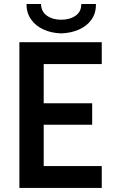

<svg xmlns="http://www.w3.org/2000/svg" viewBox="-20 -928 574 948"><path d="M75.7 -719.7H482.4V-611.8H195.8V-418H435.1V-312H195.8V-107.9H482.4V0H75.7ZM110.8 -908.2H182.6Q183.1 -871.1 211.4 -850.8Q239.7 -830.6 281.7 -830.6Q325.2 -830.6 353.5 -850.6Q381.8 -870.6 381.3 -908.2H453.6Q454.6 -863.8 431.9 -831.5Q409.2 -799.3 369.6 -782Q330.1 -764.6 281.7 -763.2Q234.4 -764.6 195.6 -782Q156.7 -799.3 133.8 -831.5Q110.8 -863.8 110.8 -908.2Z"/></svg>

Font: Reddit Sans SemiBold
Style: Regular
Weight: 600
Designer: Stephen Hutchings
Foundry: Reddit
Version: Version 1.013